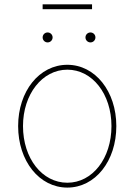

<svg xmlns="http://www.w3.org/2000/svg" viewBox="-20 -852 619 884"><path d="M290 11.7C418.5 11.7 515.6 -110.4 515.6 -271.5C515.6 -431.6 418 -553.7 290 -553.7C161.1 -553.7 63.5 -432.1 63.5 -271.5C63.5 -110.4 161.1 11.7 290 11.7ZM290 -10.7C173.8 -10.7 85.9 -123 85.9 -271.5C85.9 -418.5 174.8 -531.2 290 -531.2C405.3 -531.2 493.2 -418.9 493.2 -271.5C493.2 -123 405.8 -10.7 290 -10.7ZM396.5 -656.7C409.2 -656.7 419.4 -667 419.4 -679.7C419.4 -692.4 409.2 -702.6 396.5 -702.6C383.8 -702.6 373.5 -692.4 373.5 -679.7C373.5 -667 383.8 -656.7 396.5 -656.7ZM199.2 -656.7C211.9 -656.7 222.2 -667 222.2 -679.7C222.2 -692.4 211.9 -702.6 199.2 -702.6C186.5 -702.6 176.3 -692.4 176.3 -679.7C176.3 -667 186.5 -656.7 199.2 -656.7ZM403.8 -832H176.3V-809.6H403.8Z"/></svg>

Font: Raveo Thin
Style: Regular
Weight: 100
Designer: Jakub Foglar, Rasmus Andersson (Inter)
Foundry: Jakubfoglar.com
Version: Version 1.100;Glyphs 3.2.3 (3260)